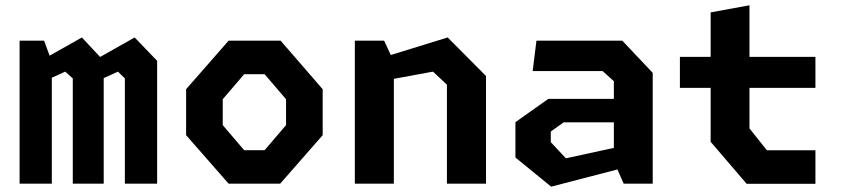

<svg xmlns="http://www.w3.org/2000/svg" viewBox="-20 -686 3140 717"><path d="M446.3 -393.1 420.5 -418.5 328 -376.4V-458.7L482.8 -546.1L566.8 -458.9V0H446.3ZM53.2 -534.2H144.6L173.5 -455.7V0H53.2ZM251.8 -393.1 223.5 -418.5 131 -376.4V-458.7L285.8 -546.1L367.3 -458.9V0H251.8Z M675 -181.2V-352.9L833.8 -534.2H1027.8L1185 -352.9V-181.2L1026.2 0H833.8ZM968.2 -125.2 1048.2 -218.8V-315.4L968.2 -408.9H891.8L811.8 -315.4V-218.8L891.8 -125.2Z M1649 -369.8 1596.9 -418.5 1368.3 -376.4V-458.7L1651.8 -546.1L1794.9 -402.2V0H1649ZM1305.1 -534.2H1414.4L1450.8 -455.7V0H1305.1Z M2272.4 -83.4V-382.7L2230.4 -420.6H1969.2L1983.3 -534.2H2303.8L2417.5 -413.9V0H2309.1ZM1904.8 -97.8V-229.8L2027.6 -316.8H2316.5V-229.2H2085L2036.8 -194.8V-155.2L2093.2 -94.8L2316.5 -143.4V-61.2L2038.3 11.1Z M2633.8 -156.5V-639.7L2778.8 -666.3V-206.5L2843.8 -124.8H3025.1V0.4H2768.2ZM2519 -473.6H3025.1V-357.8H2519Z"/></svg>

Font: Monaspace Krypton Var ExLight
Style: Regular
Weight: 200
Designer: Riley Cran and the Lettermatic Team
Version: Version 1.200 (Monaspace Krypton Var)